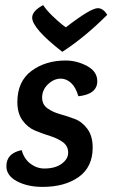

<svg xmlns="http://www.w3.org/2000/svg" viewBox="-20 -722 464 752"><path d="M238 -615Q335 -690 363 -690Q384 -690 400 -664Q311 -575 224 -519Q106 -611 106 -653Q106 -679 149 -702Q163 -681 185.5 -659.5Q208 -638 223 -626ZM287 -345Q277 -380 258.5 -397Q240 -414 218 -414Q191 -414 168 -392Q145 -370 145 -340Q145 -313 165.5 -298Q186 -283 215 -275Q244 -267 273 -256Q302 -245 322.5 -217Q343 -189 343 -144Q343 -68 288.5 -29Q234 10 147 10Q88 10 46.5 -12Q5 -34 5 -71Q5 -122 65 -134Q74 -100 99 -81Q124 -62 154 -62Q196 -62 221.5 -80.5Q247 -99 247 -124Q247 -150 226.5 -165Q206 -180 177 -189Q148 -198 118.5 -210Q89 -222 68.5 -250Q48 -278 48 -322Q48 -403 103 -444Q158 -485 237 -485Q281 -485 321 -463.5Q361 -442 361 -404Q361 -353 287 -345Z"/></svg>

Font: Overlock
Style: Bold Italic
Weight: 700
Designer: Dario Muhafara
Foundry: Dario Manuel Muhafara
Version: Version 1.002